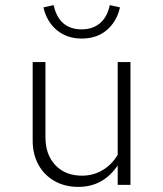

<svg xmlns="http://www.w3.org/2000/svg" viewBox="-20 -724 640 752"><path d="M287 8Q234 8 193.5 -15Q153 -38 130.5 -79Q108 -120 108 -173V-481H158V-187Q158 -118 197 -77Q236 -36 301 -36Q346 -36 382.5 -58Q419 -80 441 -118V-481H491V0H441V-76Q384 8 287 8ZM300 -573Q242 -573 202.5 -606Q163 -639 150 -695L190 -704Q211 -609 300 -609Q343 -609 371.5 -633Q400 -657 410 -704L450 -695Q437 -639 398 -606Q359 -573 300 -573Z"/></svg>

Font: Red Hat Mono VF Light
Style: Regular
Weight: 300
Monospace: yes
Designer: Pentagram, MCKL
Foundry: Pentagram, MCKL
Version: Version 1.023